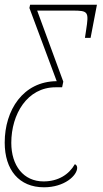

<svg xmlns="http://www.w3.org/2000/svg" viewBox="-30 -556 439 816"><path d="M157 240C244 240 298 190 298 157C298 149 293 143 288 142C263 186 217 215 155 215C70 215 18 148 18 51C18 -71 86 -185 206 -185H234L239 -209L128 -511H278C346 -511 348 -506 336 -428L331 -395H355L382 -536H98L95 -522L211 -211C68 -210 -10 -88 -10 50C-10 166 51 240 157 240Z"/></svg>

Font: Noto Serif Condensed Thin
Style: Italic
Weight: 100
Width: 3
Italic angle: -12°
Designer: Monotype Design Team
Foundry: Monotype Imaging Inc.
Version: Version 2.013